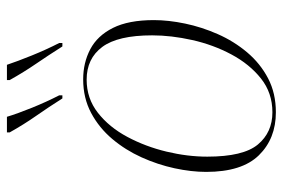

<svg xmlns="http://www.w3.org/2000/svg" viewBox="-151 -655 816 554"><g transform="rotate(-90 257.0 -378.0)"><path d="M210 10Q134 10 86 -39Q38 -88 38 -191Q38 -234 48.5 -282.5Q59 -331 80 -377.5Q101 -424 133 -462Q165 -500 208 -523Q251 -546 305 -546Q353 -546 392 -525.5Q431 -505 453.5 -460Q476 -415 476 -342Q476 -300 466 -252Q456 -204 435.5 -157.5Q415 -111 383 -73Q351 -35 308 -12.5Q265 10 210 10ZM210 0Q266 0 307.5 -33Q349 -66 377 -118.5Q405 -171 418.5 -231.5Q432 -292 432 -347Q432 -446 398.5 -491Q365 -536 304 -536Q250 -536 208.5 -503.5Q167 -471 139 -418.5Q111 -366 96.5 -305.5Q82 -245 82 -188Q82 -84 117 -42Q152 0 210 0ZM250 -606Q224 -647 199.5 -682Q175 -717 152 -758V-766H197Q206 -736 223 -694Q240 -652 259 -615V-606ZM400 -606Q374 -647 350 -682Q326 -717 303 -758V-766H347Q357 -736 374 -694Q391 -652 410 -615V-606Z"/></g></svg>

Font: Noto Serif Display ExtraLight
Style: Italic
Weight: 200
Italic angle: -12°
Designer: Monotype Design Team
Foundry: Monotype Imaging Inc.
Version: Version 2.009